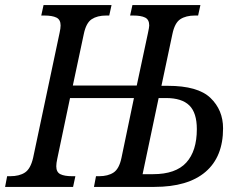

<svg xmlns="http://www.w3.org/2000/svg" viewBox="-39 -734 939 754"><path d="M-11 -42H1Q37 -42 59 -56.5Q81 -71 91 -114L195 -605Q199 -623 199 -634Q199 -657 182.5 -665Q166 -673 135 -673H123L132 -714H399L390 -673H378Q343 -673 321 -658.5Q299 -644 290 -600L247 -398H498L542 -604Q547 -627 547 -634Q547 -657 531 -665Q515 -673 484 -673H472L481 -714H748L739 -673H727Q691 -673 669 -658.5Q647 -644 638 -600L595 -397H620Q738 -397 787.5 -349.5Q837 -302 837 -230Q837 -118 768 -59Q699 0 567 0H330L338 -42H350Q385 -42 407 -56.5Q429 -71 438 -114L487 -349H236L186 -111Q182 -93 182 -81Q182 -58 198 -50Q214 -42 245 -42H257L248 0H-19ZM562 -50Q651 -50 692.5 -95.5Q734 -141 734 -227Q734 -291 704.5 -320Q675 -349 613 -349H584L521 -50Z"/></svg>

Font: Noto Serif Narrow
Style: Italic
Weight: 400
Width: 4
Italic angle: -12°
Designer: Monotype Design Team
Foundry: Monotype Imaging Inc.
Version: Version 1.001